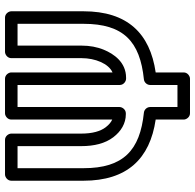

<svg xmlns="http://www.w3.org/2000/svg" viewBox="-26 -715 778 766"><g transform="rotate(-90 363.0 -332.0)"><path d="M296.6 -146.9C146.3 -162.4 75 -228.7 75 -388V-651H163V-397C163 -345.1 173.7 -301.5 198.6 -268.8C222.3 -237.8 253.7 -219 290 -219H294C309.1 -219 319 -233.3 319 -244V-651H407V-243C407 -227.9 421.3 -218 432 -218H436C497.6 -218 531.2 -266.9 547.6 -307C558.7 -334 564 -363.5 564 -395V-651H651V-388C651 -227.8 580.3 -162.4 429.4 -146.9C416.4 -145.5 407 -133.8 407 -122V-13H319V-122C319 -135.1 308.3 -145.7 296.6 -146.9ZM457 -272.1V-676C457 -686.7 447.1 -701 432 -701H294C283.3 -701 269 -691.1 269 -676V-273.3C259.3 -277.5 248.8 -285.6 238.4 -299.2C222.6 -319.8 213 -351.6 213 -397V-676C213 -686.7 203.1 -701 188 -701H50C39.3 -701 25 -691.1 25 -676V-388C25 -214.1 112.3 -122.8 269 -99.9V12C269 22.7 278.9 37 294 37H432C442.7 37 457 27.1 457 12V-99.9C612.8 -122.5 701 -212.7 701 -388V-676C701 -686.7 691.1 -701 676 -701H539C528.3 -701 514 -691.1 514 -676V-395C514 -341.5 492.3 -287.5 457 -272.1Z"/></g></svg>

Font: Fog Sans
Style: Outline
Weight: 700
Foundry: Intel Corporation
Version: Version 1.00